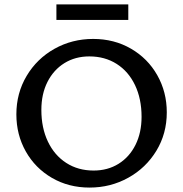

<svg xmlns="http://www.w3.org/2000/svg" viewBox="-20 -841 827 868"><path d="M54 -324Q54 -420 100.5 -498Q147 -576 226.5 -620.5Q306 -665 401 -665Q496 -665 572 -621Q648 -577 691 -501Q734 -425 734 -333Q734 -237 687 -159.5Q640 -82 560 -37.5Q480 7 385 7Q290 7 214.5 -37Q139 -81 96.5 -156.5Q54 -232 54 -324ZM620 -313Q620 -394 590.5 -456Q561 -518 507.5 -552Q454 -586 384 -586Q320 -586 271 -555.5Q222 -525 194.5 -470.5Q167 -416 167 -344Q167 -263 196.5 -201Q226 -139 279.5 -104.5Q333 -70 403 -70Q467 -70 516 -100.5Q565 -131 592.5 -186Q620 -241 620 -313ZM235 -821H560V-751H235Z"/></svg>

Font: Ysabeau Semibold
Style: Regular
Weight: 600
Designer: Christian Thalmann (Catharsis Fonts)
Version: Version 0.003